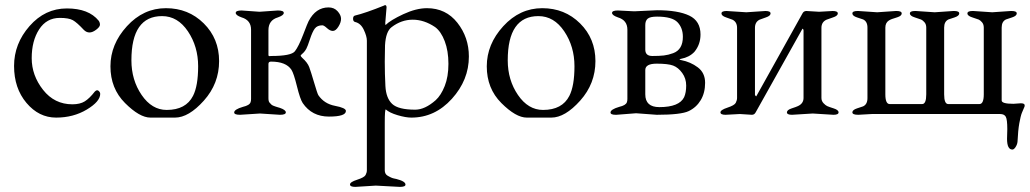

<svg xmlns="http://www.w3.org/2000/svg" viewBox="-20 -446 4028 751"><path d="M308 -329Q281 -358 265 -367Q249 -376 214 -376Q162 -376 133 -331Q104 -286 104 -218.5Q104 -151 148.5 -94.5Q193 -38 263 -38Q293 -38 311.5 -49.5Q330 -61 351 -88Q356 -93 360 -93Q364 -93 368 -88.5Q372 -84 372 -79Q372 -49 319.5 -17.5Q267 14 199.5 14Q132 14 83.5 -43.5Q35 -101 35 -188Q35 -275 95.5 -344Q156 -413 241.5 -413Q327 -413 366 -365Q371 -358 371 -349.5Q371 -341 356.5 -330Q342 -319 330 -319Q318 -319 308 -329Z M614 -383Q494 -383 494 -210Q494 -133 534 -74.5Q574 -16 632 -16Q707 -16 735 -71Q755 -110 755 -187Q755 -264 715 -323.5Q675 -383 614 -383ZM469 -43Q412 -100 412 -186.5Q412 -273 476.5 -343.5Q541 -414 629 -414Q717 -414 777 -354.5Q837 -295 837 -207Q837 -119 777.5 -52.5Q718 14 664.5 14Q611 14 568.5 14Q526 14 469 -43Z M1075 3 997 -2 919 3Q896 3 896 -6Q896 -18 930 -28Q956 -34 960 -46Q962 -51 962 -59V-330Q962 -367 925 -378Q902 -386 902 -395.5Q902 -405 925 -405L995 -400L1067 -405Q1090 -405 1090 -395.5Q1090 -386 1067 -378Q1030 -367 1030 -328V-231Q1030 -226 1035 -226.5Q1040 -227 1041 -227Q1119 -227 1133.5 -245.5Q1148 -264 1166 -311Q1184 -358 1187 -363Q1215 -417 1265 -417Q1287 -417 1300.5 -402Q1314 -387 1314 -372.5Q1314 -358 1303.5 -341.5Q1293 -325 1282 -325Q1271 -325 1259 -336Q1247 -347 1241 -347Q1221 -347 1211.5 -334.5Q1202 -322 1192.5 -293Q1183 -264 1178 -255Q1173 -246 1167.5 -240.5Q1162 -235 1159 -232.5Q1156 -230 1156 -228Q1156 -226 1162 -220Q1183 -201 1189.5 -183.5Q1196 -166 1208.5 -123.5Q1221 -81 1225 -74Q1248 -40 1290.5 -32Q1333 -24 1333 -12Q1333 10 1266.5 10Q1200 10 1164 -43Q1154 -58 1141.5 -108.5Q1129 -159 1120 -173Q1099 -205 1040 -205Q1030 -205 1030 -196V-62Q1030 -49 1034.5 -44.5Q1039 -40 1041 -37.5Q1043 -35 1049 -32.5Q1055 -30 1057 -29.5Q1059 -29 1066.5 -26.5Q1074 -24 1075 -24Q1098 -16 1098 -6.5Q1098 3 1075 3Z M1544 285 1450 280 1370 285Q1349 285 1349 275.5Q1349 266 1377 257Q1405 248 1410 238.5Q1415 229 1415 220V-287Q1415 -304 1403 -329.5Q1391 -355 1369 -360Q1361 -362 1361 -372.5Q1361 -383 1368 -385Q1410 -395 1484 -425L1485 -426H1486Q1492 -426 1492 -417L1487 -357Q1487 -349 1488 -348Q1507 -367 1557.5 -390.5Q1608 -414 1650 -414Q1724 -414 1769 -357Q1814 -300 1814 -225Q1814 -133 1747.5 -59.5Q1681 14 1589 14Q1567 14 1535 4.5Q1503 -5 1489 -18Q1485 -18 1485 33V220Q1485 235 1496.5 241.5Q1508 248 1513.5 250Q1519 252 1530 254Q1566 263 1566 276Q1566 285 1544 285ZM1486 -269 1485 -205Q1485 -157 1487.5 -109.5Q1490 -62 1514 -39.5Q1538 -17 1604 -17Q1642 -17 1684 -54Q1705 -73 1719.5 -109.5Q1734 -146 1734 -196.5Q1734 -247 1719.5 -285Q1705 -323 1682 -340Q1639 -369 1594.5 -369Q1550 -369 1512 -340Q1489 -323 1486 -269Z M2086 -383Q1966 -383 1966 -210Q1966 -133 2006 -74.5Q2046 -16 2104 -16Q2179 -16 2207 -71Q2227 -110 2227 -187Q2227 -264 2187 -323.5Q2147 -383 2086 -383ZM1941 -43Q1884 -100 1884 -186.5Q1884 -273 1948.5 -343.5Q2013 -414 2101 -414Q2189 -414 2249 -354.5Q2309 -295 2309 -207Q2309 -119 2249.5 -52.5Q2190 14 2136.5 14Q2083 14 2040.5 14Q1998 14 1941 -43Z M2504 -348V-252Q2504 -227 2531.5 -227Q2559 -227 2576.5 -229Q2594 -231 2613 -238Q2651 -252 2651 -302Q2651 -337 2630 -359Q2609 -381 2550 -381Q2523 -381 2513.5 -373Q2504 -365 2504 -348ZM2397 -405 2456 -402H2466L2550 -406Q2632 -406 2676 -385Q2720 -364 2720 -311Q2720 -272 2696 -243Q2676 -222 2644 -216Q2632 -214 2644 -211Q2681 -204 2709.5 -182.5Q2738 -161 2738 -122Q2738 -83 2721 -54.5Q2704 -26 2674 -11.5Q2644 3 2549 3L2468 -3L2391 3H2388Q2368 3 2368 -6Q2368 -18 2402 -28Q2428 -34 2432 -46Q2434 -51 2434 -59V-330Q2434 -367 2397 -378Q2374 -386 2374 -395.5Q2374 -405 2397 -405ZM2504 -172V-77Q2504 -27 2559 -27Q2637 -27 2656 -66Q2664 -84 2664 -111.5Q2664 -139 2648.5 -160.5Q2633 -182 2613 -189.5Q2593 -197 2548.5 -197Q2504 -197 2504 -172Z M3240 3 3159 -2 3078 3Q3058 3 3058 -6.5Q3058 -16 3076.5 -22Q3095 -28 3101 -31Q3123 -41 3123 -63V-329Q3121 -333 3119 -334L2936 -7Q2931 3 2921 3L2874 0L2818 3Q2798 3 2798 -6.5Q2798 -16 2825.5 -25Q2853 -34 2858 -44Q2863 -54 2863 -63V-337Q2863 -360 2845 -369Q2838 -372 2820 -378Q2802 -384 2802 -393.5Q2802 -403 2822 -403L2899 -398L2974 -403Q2994 -403 2994 -393.5Q2994 -384 2976 -378Q2958 -372 2951 -369Q2933 -360 2933 -337V-75Q2935 -70 2938 -69L3118 -392Q3123 -403 3134 -403L3184 -400L3237 -403Q3257 -403 3257 -393.5Q3257 -384 3238.5 -378Q3220 -372 3213 -369Q3193 -360 3193 -337V-63Q3193 -51 3201 -42.5Q3209 -34 3215.5 -31Q3222 -28 3241 -22Q3260 -16 3260 -6.5Q3260 3 3240 3Z M3919 97 3920 59Q3920 21 3914 10.5Q3908 0 3892 0H3390L3337 3Q3314 3 3314 -6.5Q3314 -16 3332 -22Q3350 -28 3356 -30Q3373 -38 3373 -62V-338Q3373 -362 3356 -370Q3350 -372 3332 -378Q3314 -384 3314 -393.5Q3314 -403 3334 -403H3337L3411 -398L3484 -403H3487Q3507 -403 3507 -393.5Q3507 -384 3490 -378.5Q3473 -373 3468.5 -371.5Q3464 -370 3457 -366Q3443 -357 3443 -338V-77Q3443 -39 3460 -39H3587Q3603 -39 3603 -77V-338Q3603 -351 3596 -359Q3589 -367 3583 -369.5Q3577 -372 3558 -378Q3539 -384 3539 -393.5Q3539 -403 3559 -403H3562L3636 -398L3709 -403H3712Q3732 -403 3732 -393.5Q3732 -384 3714 -378Q3696 -372 3690 -370Q3673 -362 3673 -338V-77Q3673 -39 3689 -39H3811Q3828 -39 3828 -77V-338Q3828 -351 3821 -359Q3814 -367 3808 -369.5Q3802 -372 3783 -378Q3764 -384 3764 -393.5Q3764 -403 3784 -403H3787L3861 -398L3934 -403H3937Q3957 -403 3957 -393.5Q3957 -384 3939 -378Q3921 -372 3915 -370Q3898 -362 3898 -338V-53Q3898 -40 3944 -40L3973 -42Q3988 -42 3988 -34Q3988 -30 3987 -28Q3986 -26 3982.5 -17.5Q3979 -9 3977 -4.5Q3975 0 3972 12Q3969 24 3967 36Q3962 64 3960 108Q3959 119 3952.5 129Q3946 139 3940 139Q3919 139 3919 97Z"/></svg>

Font: EB Garamond
Style: Regular
Weight: 400
Version: Version 0.012